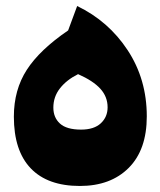

<svg xmlns="http://www.w3.org/2000/svg" viewBox="-20 -597 532 637"><path d="M26 -210Q26 -299 69 -365.5Q112 -432 206 -496L236 -577Q340 -527 403.5 -430.5Q467 -334 467 -211Q467 -100 407 -40Q347 20 245 20Q138 20 82 -38.5Q26 -97 26 -210ZM337 -241Q337 -276 313 -302.5Q289 -329 239 -351Q201 -332 179 -304Q157 -276 157 -240Q157 -207 179 -187Q201 -167 249 -167Q292 -167 314.5 -188Q337 -209 337 -241Z"/></svg>

Font: FiraGO Heavy
Style: Italic
Weight: 900
Italic angle: -8°
Designer: bBox Type GmbH
Foundry: bBox Type GmbH
Version: Version 1.001